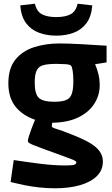

<svg xmlns="http://www.w3.org/2000/svg" viewBox="-20 -835 605 1034"><path d="M277 179Q231 179 188 174Q145 169 111 162Q77 155 57 150Q37 145 37 145L54 27Q126 38 197.5 47Q269 56 332 56Q366 56 378.5 52.5Q391 49 391 40Q391 36 386.5 32.5Q382 29 366 22.5Q350 16 315 3.5Q280 -9 220 -31Q178 -46 159 -54Q140 -62 135 -66.5Q130 -71 130 -75Q130 -84 136 -102.5Q142 -121 149.5 -141.5Q157 -162 163 -176Q169 -190 169 -190Q100 -214 62.5 -262Q25 -310 25 -386Q25 -467 63 -514Q101 -561 164 -581Q227 -601 300 -601Q321 -601 353 -600Q385 -599 419.5 -597Q454 -595 485 -593Q516 -591 535 -590Q554 -589 554 -589V-499L492 -489Q492 -489 498.5 -473Q505 -457 511 -431.5Q517 -406 517 -377Q517 -321 487 -275Q457 -229 400 -202Q343 -175 261 -174Q261 -174 260 -165Q259 -156 259 -154Q259 -148 286 -140Q313 -132 363 -112Q459 -75 496.5 -42Q534 -9 534 35Q534 82 501 114Q468 146 410 162.5Q352 179 277 179ZM272 -287Q313 -287 335.5 -296Q358 -305 366.5 -329.5Q375 -354 375 -398Q375 -430 371.5 -453Q368 -476 362 -482Q356 -488 330.5 -489.5Q305 -491 285 -491Q240 -491 214.5 -484.5Q189 -478 178 -456.5Q167 -435 167 -390Q167 -329 189 -308Q211 -287 272 -287ZM283 -643Q233 -643 190.5 -658.5Q148 -674 121 -709.5Q94 -745 89 -806L168 -815Q178 -772 207 -757.5Q236 -743 283 -743Q330 -743 359 -757.5Q388 -772 398 -815L477 -806Q472 -745 445 -709.5Q418 -674 376 -658.5Q334 -643 283 -643Z"/></svg>

Font: Ruda SemiBold
Style: Bold
Weight: 900
Designer: Mariela Monsalve and Angelina Sanchez
Foundry: Mariela Monsalve and Angelina Sanchez
Version: Version 2.000